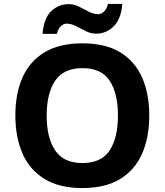

<svg xmlns="http://www.w3.org/2000/svg" viewBox="-20 -945 836 975"><path d="M738 -358Q738 -247 701.5 -164.5Q665 -82 590 -36Q515 10 398 10Q282 10 206.5 -36Q131 -82 94.5 -165Q58 -248 58 -359Q58 -470 94.5 -552Q131 -634 206.5 -679.5Q282 -725 399 -725Q515 -725 590 -679.5Q665 -634 701.5 -551.5Q738 -469 738 -358ZM217 -358Q217 -246 260 -181.5Q303 -117 398 -117Q495 -117 537 -181.5Q579 -246 579 -358Q579 -471 537 -535Q495 -599 399 -599Q303 -599 260 -535Q217 -471 217 -358ZM196 -773Q202 -851 239.5 -887.5Q277 -924 329 -924Q356 -924 381.5 -911Q407 -898 431.5 -885.5Q456 -873 479 -873Q494 -873 508 -886Q522 -899 528 -925H601Q595 -848 557 -811Q519 -774 468 -774Q442 -774 416.5 -786.5Q391 -799 366.5 -812Q342 -825 318 -825Q303 -825 289 -812Q275 -799 269 -773Z"/></svg>

Font: Noto Sans Adlam Unjoined
Style: Bold
Weight: 700
Version: Version 3.001